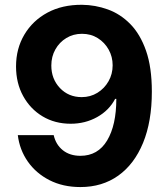

<svg xmlns="http://www.w3.org/2000/svg" viewBox="-20 -758 689 789"><path d="M310.5 10.7Q238.8 10.7 183.3 -17.6Q127.9 -45.9 94.2 -94.2Q60.5 -142.6 53.2 -202.6H200.7Q209.5 -163.6 238.3 -140.6Q267.1 -117.7 310.5 -117.7Q382.3 -117.7 420.2 -180.7Q458 -243.7 458 -351.6H453.1Q428.2 -304.2 379.2 -276.9Q330.1 -249.5 270.5 -249.5Q205.6 -249.5 155 -279.8Q104.5 -310.1 75.2 -363.3Q45.9 -416.5 45.9 -484.9Q45.9 -558.1 80.1 -615.7Q114.3 -673.3 175 -706.1Q235.8 -738.8 316.9 -738.3Q371.6 -737.8 423.1 -719.2Q474.6 -700.7 515.4 -659.2Q556.2 -617.7 580.1 -549.6Q604 -481.4 604 -381.3Q604 -258.8 567.9 -170.9Q531.7 -83 465.8 -36.1Q399.9 10.7 310.5 10.7ZM315.9 -358.9Q351.6 -358.9 380.4 -376.7Q409.2 -394.5 426 -424.1Q442.9 -453.6 442.9 -489.7Q442.9 -524.9 426.5 -554.2Q410.2 -583.5 381.8 -601.3Q353.5 -619.1 316.9 -619.1Q281.2 -619.1 252.7 -601.8Q224.1 -584.5 207.5 -554.9Q190.9 -525.4 190.9 -488.8Q190.9 -433.6 226.3 -396.2Q261.7 -358.9 315.9 -358.9Z"/></svg>

Font: Inter-Bold
Style: Bold
Weight: 700
Designer: Rasmus Andersson
Foundry: rsms
Version: Version 4.000;git-a52131595